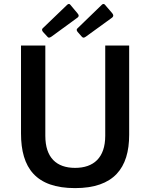

<svg xmlns="http://www.w3.org/2000/svg" viewBox="-20 -957 765 987"><path d="M342 -932C338 -938 332 -938 326 -933L199 -811C195 -807 195 -800 201 -793L223 -769C229 -761 234 -762 245 -769L375 -864C388 -872 386 -880 378 -889ZM520 -932C516 -938 509 -938 504 -933L378 -811C373 -807 373 -800 379 -793L400 -769C407 -761 412 -762 422 -769L553 -864C565 -872 564 -880 557 -889ZM644 -264V-723H521V-259C521 -146 461 -94 366 -94C271 -94 213 -146 213 -259V-723H88V-271C88 -93 165 10 366 10C565 10 644 -93 644 -264Z"/></svg>

Font: United Sans SemiBold
Style: Regular
Weight: 600
Designer: Pablo Impallari, Rodrigo Fuenzalida (Modified by Dan O. Williams)
Version: Version 1.000;PS 001.000;hotconv 1.0.88;makeotf.lib2.5.64775